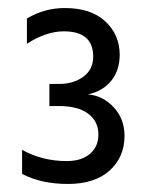

<svg xmlns="http://www.w3.org/2000/svg" viewBox="-20 -846 365 478"><path d="M290 -508Q290 -455 253 -421.5Q216 -388 149 -388Q83 -388 35 -413V-473Q85 -445 146 -445Q183 -445 204 -463Q225 -481 225 -511Q225 -544 199.5 -563Q174 -582 127 -582H103V-637H127Q163 -637 187.5 -655Q212 -673 212 -705Q212 -768 139 -768Q95 -768 47 -737V-800Q91 -826 141 -826Q207 -826 242.5 -792.5Q278 -759 278 -710Q278 -671 257 -645Q236 -619 199 -611Q236 -608 263 -579Q290 -550 290 -508Z"/></svg>

Font: Hind Guntur
Style: Regular
Weight: 400
Version: Version 1.000;PS 1.0;hotconv 1.0.86;makeotf.lib2.5.63406; tt